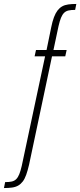

<svg xmlns="http://www.w3.org/2000/svg" viewBox="-111 -763 406 971"><path d="M-91 188 -85 158Q-65 158 -51.5 155Q-38 152 -29 143Q-20 134 -13.5 118Q-7 102 -1 76L117 -478H64L71 -510H134L123 -503L148 -625Q154 -655 162 -676Q170 -697 180 -710Q190 -723 203 -730.5Q216 -738 234 -740.5Q252 -743 275 -743L269 -713Q249 -713 235.5 -710Q222 -707 213 -698Q204 -689 197.5 -673Q191 -657 185 -631L157 -499L150 -510H226L219 -478H152L36 70Q29 100 21.5 121Q14 142 4 155Q-6 168 -19 175.5Q-32 183 -50 185.5Q-68 188 -91 188Z"/></svg>

Font: Saira UltraCondensed Thin
Style: Regular
Weight: 250
Width: 1
Designer: Hector Gatti with collaboration of the Omnibus-Type team
Foundry: Omnibus-Type
Version: Version 1.101